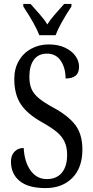

<svg xmlns="http://www.w3.org/2000/svg" viewBox="-20 -951 475 981"><path d="M36 -126Q36 -157 54 -176Q72 -195 101 -195Q105 -123 136.5 -79.5Q168 -36 219 -36Q269 -36 296 -68.5Q323 -101 323 -160Q323 -200 309 -228.5Q295 -257 267.5 -279Q240 -301 192 -328Q119 -369 86 -419Q53 -469 53 -548Q53 -600 76 -640Q99 -680 139.5 -702Q180 -724 229 -724Q277 -724 312 -707.5Q347 -691 365.5 -665Q384 -639 384 -611Q384 -579 366.5 -564.5Q349 -550 315 -550Q315 -604 290.5 -640.5Q266 -677 220 -677Q176 -677 153 -645.5Q130 -614 130 -559Q130 -522 141 -496.5Q152 -471 178.5 -449Q205 -427 253 -401Q330 -359 365.5 -311.5Q401 -264 401 -187Q401 -94 349.5 -42Q298 10 213 10Q124 10 80 -26.5Q36 -63 36 -126ZM99 -918V-931H136L160 -904Q163 -900 185 -875.5Q207 -851 222 -826Q237 -851 259 -875.5Q281 -900 284 -904L308 -931H345V-918Q285 -827 264 -771H181Q161 -824 99 -918Z"/></svg>

Font: Noto Serif Cond
Style: Regular
Weight: 400
Width: 3
Designer: Monotype Design Team
Foundry: Monotype Imaging Inc.
Version: Version 1.001